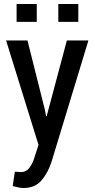

<svg xmlns="http://www.w3.org/2000/svg" viewBox="-20 -732 476 966"><path d="M205.1 -182.6Q207 -173.8 211.9 -147.5Q212.9 -147.5 214.8 -147.5Q240.2 -243.2 316.4 -528.3Q343.8 -528.3 424.8 -528.3Q378.9 -376 239.3 82Q221.7 136.7 189.5 174.8Q157.2 213.9 97.7 213.9Q85.9 213.9 72.3 210.9Q58.6 208 43.9 204.1Q47.9 179.7 54.7 131.8Q60.5 132.8 70.3 132.8Q79.1 133.8 85 133.8Q113.3 133.8 129.9 109.4Q147.5 85 156.2 50.8Q162.1 33.2 173.8 -2.9Q132.8 -133.8 10.7 -528.3Q38.1 -528.3 118.2 -528.3Q139.6 -441.4 205.1 -182.6ZM374 -622.1Q348.6 -622.1 273.4 -622.1Q273.4 -644.5 273.4 -711.9Q297.9 -711.9 374 -711.9Q374 -689.5 374 -622.1ZM165 -622.1Q139.6 -622.1 63.5 -622.1Q63.5 -644.5 63.5 -711.9Q88.9 -711.9 165 -711.9Q165 -689.5 165 -622.1Z"/></svg>

Font: Noto Sans Hebrew DECATHLON 
Style: Regular
Weight: 400
Designer: Monotype Design team
Version: Version 1.03 uh